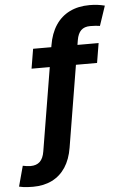

<svg xmlns="http://www.w3.org/2000/svg" viewBox="-153 -805 692 1071"><g transform="rotate(-5 192.5 -270.0)"><path d="M422 -545.9 403.7 -436.1H36.9L55.2 -545.9ZM-12.1 220.9Q-25.5 220.9 -39.4 220.1Q-53.4 219.4 -66.1 217.7Q-78.8 216 -90 213.3L-59.1 99.1Q-50.4 101.3 -37.2 102.9Q-24 104.5 -15.8 104.5Q17.5 104.5 36.5 86.4Q55.6 68.3 61.9 29.4L158.7 -555.8Q169.7 -622.4 200 -668.1Q230.3 -713.8 278.2 -737.5Q326.2 -761.2 389.7 -761.2Q413.5 -761.2 433.6 -758.7Q453.8 -756.1 474.8 -750.9L437.7 -640.4Q427.5 -642.3 413.7 -643.3Q399.8 -644.3 382.8 -644.3Q350.4 -644.3 332.2 -626.6Q314.1 -609 307.9 -572.3L209.9 21.3Q199.3 86.1 170.1 130.6Q140.9 175 94.8 197.9Q48.8 220.9 -12.1 220.9Z"/></g></svg>

Font: Inter Variable
Style: Italic
Weight: 400
Italic angle: -9.39999°
Designer: Rasmus Andersson
Foundry: rsms
Version: Version 4.001;git-9221beed3